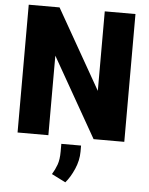

<svg xmlns="http://www.w3.org/2000/svg" viewBox="-62 -761 827 1064"><g transform="rotate(5 351.0 -229.5)"><path d="M647.9 -710.9V0H477.1L225.6 -442.4V0H54.2V-710.9H225.6L477.1 -268.6V-710.9ZM411.1 41.5V75.2Q411.1 124 389.9 172.6Q368.7 221.2 341.8 252L264.2 212.9Q280.3 187 290.8 158Q301.3 128.9 301.3 84.5V41.5Z"/></g></svg>

Font: Vazirmatn FD Black
Style: Regular
Weight: 900
Designer: Saber Rastikerdar
Foundry: Saber Rastikerdar
Version: Version 33.003